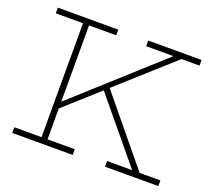

<svg xmlns="http://www.w3.org/2000/svg" viewBox="-117 -837 1088 988"><g transform="rotate(20 427.0 -343.0)"><path d="M205 -185V-222L700 -669H744ZM40 0V-31H371V0ZM189 -18V-669H222V-18ZM40 -655V-686H371V-655ZM548 0V-31H840V0ZM700 -13 396 -381 421 -402 741 -13ZM535 -655V-686H827V-655Z"/></g></svg>

Font: BioRhyme ExtraBold ExtraLight
Style: Regular
Weight: 250
Version: Version 1.600;gftools[0.9.33]